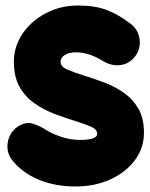

<svg xmlns="http://www.w3.org/2000/svg" viewBox="-20 -593 538 689"><path d="M464.4 -390.1Q443.4 -363.3 411.4 -359.4Q379.4 -355.5 347.7 -375Q321.8 -391.1 297.6 -398.2Q273.4 -405.3 253.4 -405.3Q228 -405.3 212.6 -395.8Q197.3 -386.2 197.3 -370.6Q197.3 -353.5 222.2 -343Q247.1 -332.5 283.2 -321.3Q316.4 -311 353.5 -297.1Q390.6 -283.2 423.1 -261Q455.6 -238.8 476.1 -203.9Q496.6 -168.9 496.6 -116.7Q496.6 -62 464.1 -18.3Q431.6 25.4 376 50.8Q320.3 76.2 250.5 76.2Q175.8 76.2 116 50.5Q56.2 24.9 20.5 -22.5Q1.5 -50.8 8.5 -85.2Q15.6 -119.6 43.9 -138.7Q72.3 -157.2 97.7 -149.2Q123 -141.1 140.1 -129.9Q163.1 -114.7 197 -102.8Q231 -90.8 270.5 -90.8Q292.5 -90.8 310.5 -95.7Q328.6 -100.6 328.6 -112.8Q328.6 -129.4 304.7 -139.4Q280.8 -149.4 245.6 -160.2Q212.4 -170.4 175 -184.6Q137.7 -198.7 104.5 -221.7Q71.3 -244.6 50.5 -280.8Q29.8 -316.9 29.8 -371.1Q29.8 -426.3 61 -472.2Q92.3 -518.1 144.8 -545.7Q197.3 -573.2 259.8 -573.2Q321.3 -573.2 363.8 -556.9Q406.2 -540.5 449.2 -507.3Q476.6 -486.3 481 -451.9Q485.4 -417.5 464.4 -390.1Z"/></svg>

Font: Mikhak-FD Black
Style: Regular
Weight: 900
Designer: Amin Abedi
Version: Version 3.2